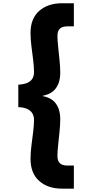

<svg xmlns="http://www.w3.org/2000/svg" viewBox="-20 -934 539 1165"><path d="M91.1 -284V-420.2Q124.7 -422.1 145.7 -431.2Q166.6 -440.3 176.5 -456.9Q186.4 -473.5 186.4 -496.8Q186.4 -528 181.4 -568.6Q176.3 -609.1 170.8 -652.5Q165.2 -695.9 165.2 -733.8Q165.2 -821.5 218 -867.9Q270.8 -914.3 356.4 -914.3H428.1V-774.1H389.4Q357.3 -774.1 342.9 -759.6Q328.5 -745.1 328.5 -716.8Q328.5 -690.2 332.8 -650.4Q337 -610.5 341.3 -567.9Q345.6 -525.3 345.6 -490.2Q345.6 -437 320.3 -400.4Q295 -363.8 239.5 -352.8V-350.8Q295 -340.3 320.3 -303.7Q345.6 -267.1 345.6 -213.4Q345.6 -178.3 341.3 -135.7Q337 -93.1 332.8 -53.8Q328.5 -14.4 328.5 13.2Q328.5 41.5 342.9 56Q357.3 70.5 389.4 70.5H428.1V210.7H356.4Q270.8 210.7 218 164.1Q165.2 117.4 165.2 30.1Q165.2 -8.2 170.8 -51.3Q176.3 -94.5 181.4 -135.3Q186.4 -176.2 186.4 -206.8Q186.4 -229.1 176.5 -245.9Q166.6 -262.8 145.7 -272.7Q124.7 -282.6 91.1 -284Z"/></svg>

Font: Poppins Variable
Style: Regular
Weight: 100
Designer: Jonny Pinhorn
Foundry: Indian Type Foundry
Version: Version 6.000